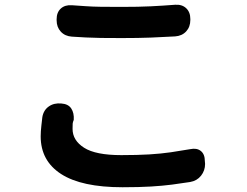

<svg xmlns="http://www.w3.org/2000/svg" viewBox="-20 -744 1040 807"><path d="M218 -663Q218 -692 235.5 -708Q253 -724 282 -722Q313 -720 340.5 -718Q368 -716 403 -715.5Q438 -715 490 -715Q564 -715 614 -717.5Q664 -720 716 -724Q745 -726 762.5 -709.5Q780 -693 780 -664V-660Q780 -631 762.5 -612Q745 -593 716 -591Q665 -588 613.5 -586Q562 -584 491 -584Q439 -584 404 -584.5Q369 -585 341.5 -586.5Q314 -588 282 -590Q253 -592 235.5 -611Q218 -630 218 -659ZM238 -309Q267 -307 279.5 -288Q292 -269 290 -240Q288 -234 287 -232Q286 -230 285.5 -224.5Q285 -219 285 -202Q285 -154 333.5 -123Q382 -92 490 -92Q558 -92 607.5 -95Q657 -98 698 -104Q739 -110 779 -117Q807 -123 824 -109.5Q841 -96 841 -67L842 -55Q842 -27 825 -5.5Q808 16 779 21Q741 27 702.5 32Q664 37 614.5 40Q565 43 495 43Q323 43 237 -12.5Q151 -68 151 -171Q151 -191 154 -217Q157 -243 158 -252Q163 -281 185 -296.5Q207 -312 238 -309Z"/></svg>

Font: Chiron GoRound TC
Style: Bold
Weight: 700
Designer: Ryoko NISHIZUKA 西塚涼子 (kana, bopomofo & ideographs); Paul D. Hunt (Latin, Greek & Cyrillic); Sandoll Communications 산돌커뮤니
Foundry: Adobe
Version: Version 1.000;hotconv 1.1.1;makeotfexe 2.6.0